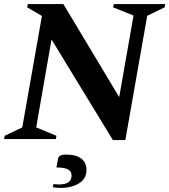

<svg xmlns="http://www.w3.org/2000/svg" viewBox="-31 -680 828 939"><path d="M-11 0 -8 -16 78 -57 174 -602 102 -644 105 -660H279L552 -205L622 -604L522 -644L526 -660H777L774 -644L689 -603L582 5H521L221 -487L146 -57L245 -16L242 0ZM265 239Q256 239 245 238Q234 237 227 235L231 220Q238 221 245 221.5Q252 222 258 222Q319 222 319 179Q319 157 300.5 148Q282 139 245 139L253 97Q254 88 262.5 82Q271 76 292 76Q342 76 367 96Q392 116 392 151Q392 194 355.5 216.5Q319 239 265 239Z"/></svg>

Font: Spectral SC
Style: Bold Italic
Weight: 700
Italic angle: -10°
Designer: Jean-Baptiste Levee
Foundry: Production Type
Version: Version 2.001